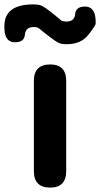

<svg xmlns="http://www.w3.org/2000/svg" viewBox="-75 -853 455 873"><path d="M153 0Q79 0 79 -75V-485Q79 -560 153 -560Q226 -560 226 -485V-75Q226 0 153 0ZM229 -652Q201 -652 187.5 -660Q174 -668 153 -684Q131 -700 101 -725Q95 -730 78 -730Q41 -730 38 -694.5Q35 -659 -12 -661Q-58 -664 -55 -739Q-52 -833 76 -833Q104 -833 117.5 -825.5Q131 -818 152 -802Q173 -786 202 -761Q209 -755 227 -755Q264 -755 267 -790Q270 -825 316 -823Q362 -820 360 -746Q360 -737 326.5 -694.5Q293 -652 229 -652Z"/></svg>

Font: Resource Han Rounded JP
Style: Bold
Weight: 700
Designer: Cyano Hao (round all glyphs); Ryoko NISHIZUKA 西塚涼子 (kana, bopomofo & ideographs); Paul D. Hunt (Latin, Greek & Cyrillic)
Foundry: Cyano Hao
Version: 0.990